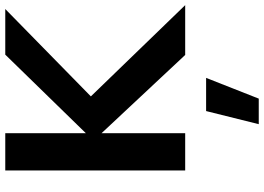

<svg xmlns="http://www.w3.org/2000/svg" viewBox="-160 -580 1026 747"><g transform="rotate(-90 353.5 -207.0)"><path d="M63.4 0V-700H208.4V-386.6L513.9 -700H691.4L351.5 -367L706.5 0H512.7L208.4 -325.3V0ZM243.4 286.2 294.4 81.4H423.5L342.8 286.2Z"/></g></svg>

Font: Red Hat Display VF
Style: Regular
Weight: 300
Designer: Pentagram, MCKL
Foundry: Pentagram, MCKL
Version: Version 1.023